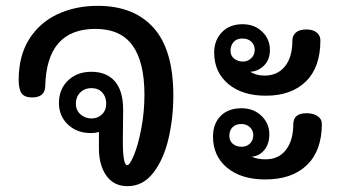

<svg xmlns="http://www.w3.org/2000/svg" viewBox="-20 -639 1189 658"><path d="M574 -312Q574 -235 557.5 -164Q541 -93 505.5 -47Q470 -1 417 -1Q370 -1 344.5 -37Q319 -73 319 -131V-187Q308 -183 291 -183Q244 -183 213 -212Q182 -241 182 -286Q182 -333 213 -363Q244 -393 293 -393Q345 -393 373.5 -360.5Q402 -328 402 -263L401 -155Q401 -73 416 -73Q425 -73 439.5 -108.5Q454 -144 464.5 -200Q475 -256 475 -314Q475 -427 434 -483.5Q393 -540 307 -540Q139 -540 135 -342Q133 -305 90 -305Q65 -305 54.5 -318.5Q44 -332 44 -365Q44 -447 79.5 -504Q115 -561 176.5 -590Q238 -619 315 -619Q439 -619 506.5 -543.5Q574 -468 574 -312ZM294 -233Q315 -233 329.5 -247Q344 -261 344 -284Q344 -307 330.5 -322Q317 -337 293 -337Q270 -337 255 -322Q240 -307 240 -284Q240 -261 256 -247Q272 -233 294 -233Z M714 -459Q714 -501 740.5 -528.5Q767 -556 811 -556Q852 -556 878.5 -530.5Q905 -505 905 -468Q905 -435 885.5 -415Q866 -395 838 -393Q857 -380 887 -380Q931 -380 956.5 -411.5Q982 -443 982 -500Q982 -517 994 -527.5Q1006 -538 1030 -538Q1053 -538 1065.5 -527.5Q1078 -517 1078 -501Q1078 -408 1028 -359.5Q978 -311 891 -311Q810 -311 762 -351.5Q714 -392 714 -459ZM770 -465Q770 -448 782.5 -438Q795 -428 813 -428Q829 -428 841 -439.5Q853 -451 853 -468Q853 -485 841.5 -496Q830 -507 811 -507Q791 -507 780.5 -495Q770 -483 770 -465ZM1083 -215Q1083 -123 1032 -73.5Q981 -24 889 -24Q807 -24 758.5 -64Q710 -104 710 -171Q710 -215 736 -241.5Q762 -268 808 -268Q849 -268 876 -242Q903 -216 903 -179Q903 -145 885.5 -124.5Q868 -104 843 -102Q861 -93 891 -93Q935 -93 960 -125.5Q985 -158 985 -212Q985 -251 1030 -251Q1054 -251 1068.5 -241Q1083 -231 1083 -215ZM808 -136Q825 -136 836.5 -147Q848 -158 848 -176Q848 -192 836.5 -203Q825 -214 807 -214Q788 -214 777 -203Q766 -192 766 -174Q766 -156 778 -146Q790 -136 808 -136Z"/></svg>

Font: Mali Medium
Style: Regular
Weight: 500
Version: Version 1.000; ttfautohint (v1.6)